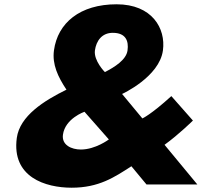

<svg xmlns="http://www.w3.org/2000/svg" viewBox="-20 -860 940 895"><path d="M58.3 -217C33.6 -34 192 15 314 15C441 15 513.6 -34 592.5 -85L663 0H900L747 -185C814.6 -234 879.3 -298 879.3 -298L778.7 -412C681.8 -324 643.6 -308 643.6 -308L549.1 -422C549.1 -422 722.7 -501 739.5 -625C753.4 -728 688.6 -840 523.6 -840C352.6 -840 248.8 -753 231.5 -625C222.7 -560 249.9 -502 289.8 -442C185.9 -391 72.3 -320 58.3 -217ZM505.6 -707C566.6 -707 580.5 -669 574.5 -625C568.6 -581 514 -547 468.8 -524C468.8 -524 416 -577 422.5 -625C428.5 -669 454.6 -707 505.6 -707ZM487.4 -210C487.4 -210 425 -163 357 -163C313 -163 266.9 -184 273.4 -232C283.6 -308 373.8 -339 373.8 -339Z"/></svg>

Font: Hussar Techniczny
Style: Bold 
Weight: 700
Foundry: Cannot Into Space Fonts
Version: Version 0.77